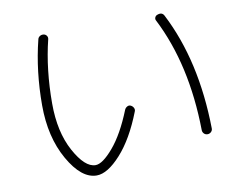

<svg xmlns="http://www.w3.org/2000/svg" viewBox="-77 -789 1155 921"><g transform="rotate(-10 500.0 -328.0)"><path d="M856.4 -99.6Q851.6 -419.9 732.4 -654.3Q727.5 -662.1 731 -670.4Q734.4 -678.7 743.2 -681.6Q766.6 -690.4 776.4 -670.9Q900.4 -429.7 905.3 -98.6Q905.3 -88.9 897.9 -82Q890.6 -75.2 880.9 -75.2Q870.1 -75.2 863.3 -82.5Q856.4 -89.8 856.4 -99.6ZM323.2 27.3Q249 27.3 186 -83.5Q123 -194.3 123 -349.6Q123 -515.6 160.2 -664.1Q162.1 -673.8 170.9 -679.2Q179.7 -684.6 190.4 -682.6Q199.2 -680.7 204.1 -673.3Q209 -666 207 -657.2Q171.9 -514.6 171.9 -349.6Q171.9 -210.9 223.1 -116.7Q274.4 -22.5 326.2 -22.5Q360.4 -22.5 413.6 -85Q466.8 -147.5 511.7 -259.8Q515.6 -268.6 524.4 -273.4Q533.2 -278.3 542 -273.9Q550.8 -269.5 555.2 -260.7Q559.6 -252 555.7 -243.2Q506.8 -117.2 441.4 -44.9Q376 27.3 323.2 27.3Z"/></g></svg>

Font: Rounded-X Mgen+ 1m light
Style: Regular
Weight: 200
Designer: [Source Han Sans]
Ryoko NISHIZUKA  (kana & ideographs); Paul D. Hunt (Latin, Greek & Cyrillic); Wenlong ZHANG  (bopomofo
Version: Version 1.059.20150602